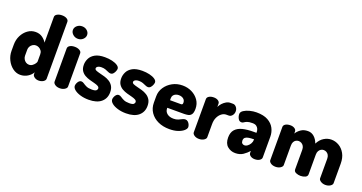

<svg xmlns="http://www.w3.org/2000/svg" viewBox="-40 -1404 3902 2071"><g transform="rotate(20 1911.0 -369.0)"><path d="M202 10Q156 10 116 -20Q76 -50 52 -98.5Q28 -147 28 -202V-272Q28 -330 52 -377.5Q76 -425 116 -453.5Q156 -482 205 -482Q251 -482 283.5 -458.5Q316 -435 332 -406V-701Q332 -722 355 -735Q378 -748 411 -748Q444 -748 465.5 -735Q487 -722 487 -701V-48Q487 -30 465.5 -15Q444 0 411 0Q383 0 362.5 -15Q342 -30 342 -48V-70Q327 -39 288.5 -14.5Q250 10 202 10ZM255 -125Q277 -125 294 -137.5Q311 -150 321.5 -165.5Q332 -181 332 -189V-272Q332 -296 320.5 -312.5Q309 -329 291.5 -338Q274 -347 256 -347Q236 -347 219 -336Q202 -325 192.5 -308Q183 -291 183 -272V-202Q183 -183 192.5 -165Q202 -147 218.5 -136Q235 -125 255 -125Z M655 0Q621 0 599.5 -15Q578 -30 578 -48V-429Q578 -450 599.5 -463Q621 -476 655 -476Q687 -476 710 -463Q733 -450 733 -429V-48Q733 -30 710 -15Q687 0 655 0ZM655 -568Q621 -568 597 -590Q573 -612 573 -640Q573 -669 597 -690Q621 -711 655 -711Q689 -711 712.5 -690Q736 -669 736 -640Q736 -612 712.5 -590Q689 -568 655 -568Z M988 10Q936 10 892.5 -3Q849 -16 823.5 -37Q798 -58 798 -82Q798 -94 804.5 -110Q811 -126 822.5 -138Q834 -150 849 -150Q865 -150 881 -138.5Q897 -127 920.5 -116Q944 -105 984 -105Q1024 -105 1035 -116.5Q1046 -128 1046 -138Q1046 -155 1029 -164.5Q1012 -174 985.5 -180.5Q959 -187 929 -195.5Q899 -204 872.5 -219Q846 -234 829 -260Q812 -286 812 -328Q812 -365 829.5 -400.5Q847 -436 888 -459Q929 -482 1000 -482Q1044 -482 1082.5 -473Q1121 -464 1145.5 -447.5Q1170 -431 1170 -410Q1170 -400 1163.5 -382.5Q1157 -365 1144.5 -351Q1132 -337 1114 -337Q1101 -337 1085 -344.5Q1069 -352 1049 -359.5Q1029 -367 1002 -367Q982 -367 969.5 -362Q957 -357 951 -350Q945 -343 945 -335Q945 -321 962 -313.5Q979 -306 1006 -299.5Q1033 -293 1063 -284.5Q1093 -276 1120 -259.5Q1147 -243 1164 -215.5Q1181 -188 1181 -144Q1181 -74 1131.5 -32Q1082 10 988 10Z M1417 10Q1365 10 1321.5 -3Q1278 -16 1252.5 -37Q1227 -58 1227 -82Q1227 -94 1233.5 -110Q1240 -126 1251.5 -138Q1263 -150 1278 -150Q1294 -150 1310 -138.5Q1326 -127 1349.5 -116Q1373 -105 1413 -105Q1453 -105 1464 -116.5Q1475 -128 1475 -138Q1475 -155 1458 -164.5Q1441 -174 1414.5 -180.5Q1388 -187 1358 -195.5Q1328 -204 1301.5 -219Q1275 -234 1258 -260Q1241 -286 1241 -328Q1241 -365 1258.5 -400.5Q1276 -436 1317 -459Q1358 -482 1429 -482Q1473 -482 1511.5 -473Q1550 -464 1574.5 -447.5Q1599 -431 1599 -410Q1599 -400 1592.5 -382.5Q1586 -365 1573.5 -351Q1561 -337 1543 -337Q1530 -337 1514 -344.5Q1498 -352 1478 -359.5Q1458 -367 1431 -367Q1411 -367 1398.5 -362Q1386 -357 1380 -350Q1374 -343 1374 -335Q1374 -321 1391 -313.5Q1408 -306 1435 -299.5Q1462 -293 1492 -284.5Q1522 -276 1549 -259.5Q1576 -243 1593 -215.5Q1610 -188 1610 -144Q1610 -74 1560.5 -32Q1511 10 1417 10Z M1915 10Q1841 10 1784 -16.5Q1727 -43 1694.5 -91Q1662 -139 1662 -202V-275Q1662 -331 1693 -378Q1724 -425 1776 -453.5Q1828 -482 1892 -482Q1950 -482 1998.5 -458Q2047 -434 2077 -391.5Q2107 -349 2107 -292Q2107 -247 2092.5 -227.5Q2078 -208 2055.5 -203.5Q2033 -199 2010 -199H1817V-193Q1817 -156 1845 -133.5Q1873 -111 1919 -111Q1950 -111 1972 -120.5Q1994 -130 2011 -139Q2028 -148 2044 -148Q2062 -148 2075 -136Q2088 -124 2094.5 -108Q2101 -92 2101 -80Q2101 -61 2078 -40Q2055 -19 2013.5 -4.5Q1972 10 1915 10ZM1817 -286H1941Q1952 -286 1957 -291Q1962 -296 1962 -310Q1962 -330 1951.5 -343.5Q1941 -357 1924.5 -363.5Q1908 -370 1889 -370Q1871 -370 1854.5 -363.5Q1838 -357 1827.5 -343.5Q1817 -330 1817 -310Z M2252 0Q2219 0 2197.5 -15Q2176 -30 2176 -48V-429Q2176 -450 2197.5 -463Q2219 -476 2252 -476Q2281 -476 2301 -463Q2321 -450 2321 -429V-392Q2331 -414 2349.5 -434.5Q2368 -455 2391.5 -468.5Q2415 -482 2440 -482H2469Q2491 -482 2507.5 -462Q2524 -442 2524 -415Q2524 -387 2507.5 -367Q2491 -347 2469 -347H2440Q2413 -347 2388 -328.5Q2363 -310 2347 -277Q2331 -244 2331 -198V-48Q2331 -30 2308 -15Q2285 0 2252 0Z M2671 10Q2619 10 2581 -22.5Q2543 -55 2543 -123Q2543 -182 2573 -215Q2603 -248 2655.5 -261Q2708 -274 2777 -274H2813V-284Q2813 -301 2806 -318Q2799 -335 2783 -346.5Q2767 -358 2738 -358Q2697 -358 2677 -350Q2657 -342 2646 -333.5Q2635 -325 2621 -325Q2596 -325 2582.5 -350Q2569 -375 2569 -402Q2569 -426 2596.5 -444Q2624 -462 2663.5 -472Q2703 -482 2740 -482Q2822 -482 2872 -454Q2922 -426 2945 -381.5Q2968 -337 2968 -286V-48Q2968 -28 2946.5 -14Q2925 0 2892 0Q2863 0 2843 -14Q2823 -28 2823 -48V-70Q2796 -39 2760 -14.5Q2724 10 2671 10ZM2738 -103Q2754 -103 2771 -115.5Q2788 -128 2800.5 -149Q2813 -170 2813 -195V-199H2809Q2781 -199 2755.5 -195.5Q2730 -192 2714.5 -180.5Q2699 -169 2699 -145Q2699 -123 2710 -113Q2721 -103 2738 -103Z M3131 0Q3097 0 3075.5 -15Q3054 -30 3054 -48V-429Q3054 -450 3075.5 -463Q3097 -476 3131 -476Q3159 -476 3179 -463Q3199 -450 3199 -429V-406Q3216 -435 3249 -458.5Q3282 -482 3331 -482Q3372 -482 3403 -454Q3434 -426 3449 -382Q3475 -433 3515.5 -457.5Q3556 -482 3599 -482Q3646 -482 3687.5 -457.5Q3729 -433 3755 -386Q3781 -339 3781 -272V-48Q3781 -30 3758 -15Q3735 0 3703 0Q3672 0 3649 -15Q3626 -30 3626 -48V-272Q3626 -297 3616.5 -314Q3607 -331 3591.5 -339.5Q3576 -348 3559 -348Q3543 -348 3528.5 -339.5Q3514 -331 3504.5 -314.5Q3495 -298 3495 -272V-47Q3495 -22 3470.5 -11Q3446 0 3417 0Q3390 0 3365 -11Q3340 -22 3340 -47V-271Q3340 -296 3330 -313Q3320 -330 3304.5 -338.5Q3289 -347 3272 -347Q3256 -347 3241.5 -339Q3227 -331 3218 -314.5Q3209 -298 3209 -272V-48Q3209 -30 3186 -15Q3163 0 3131 0Z"/></g></svg>

Font: Dosis ExtraLight ExtraBold
Style: Regular
Weight: 800
Version: Version 3.001; ttfautohint (v1.8.2)